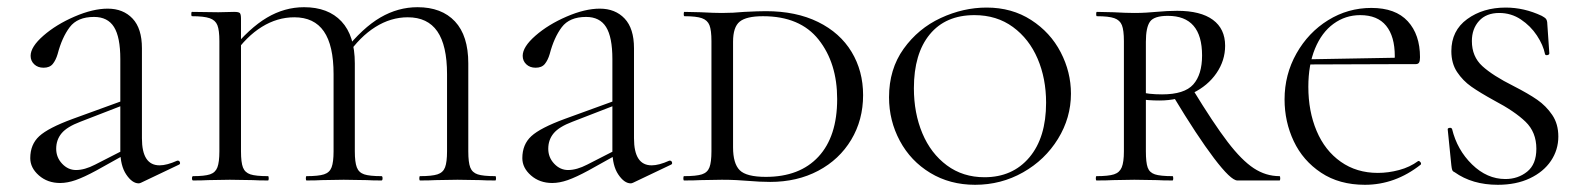

<svg xmlns="http://www.w3.org/2000/svg" viewBox="-20 -501 4381 533"><path d="M365 8Q347 8 330.5 -16.5Q314 -41 314 -83V-337Q314 -398 296.5 -426Q279 -454 241 -454Q195 -454 173.5 -425.5Q152 -397 140 -351Q135 -334 126.5 -323.5Q118 -313 101 -313Q85 -313 75 -322.5Q65 -332 65 -346Q65 -371 100.5 -402Q136 -433 187 -455Q238 -477 279 -477Q322 -477 348 -449.5Q374 -422 374 -367V-117Q374 -42 423 -42Q443 -42 472 -55H474Q478 -55 479.5 -50.5Q481 -46 477 -44L372 6Q368 8 365 8ZM64 -62Q64 -100 89 -123Q114 -146 182 -171L325 -223L327 -211L203 -163Q166 -149 151 -131Q136 -113 136 -88Q136 -64 152.5 -46.5Q169 -29 191 -29Q215 -29 244 -44L334 -90L336 -77L248 -28Q213 -9 190 -1Q167 7 147 7Q112 7 88 -14Q64 -35 64 -62Z M1146 -12Q1179 -12 1194.5 -17Q1210 -22 1215.5 -36.5Q1221 -51 1221 -81V-295Q1221 -375 1194 -414Q1167 -453 1112 -453Q1065 -453 1022 -426Q979 -399 944 -348L936 -360Q987 -424 1036 -452.5Q1085 -481 1139 -481Q1206 -481 1243 -441.5Q1280 -402 1280 -325V-81Q1280 -50 1285.5 -36Q1291 -22 1306 -17Q1321 -12 1355 -12Q1357 -12 1357 -6Q1357 0 1355 0Q1328 0 1313 -1L1250 -2L1189 -1Q1173 0 1146 0Q1144 0 1144 -6Q1144 -12 1146 -12ZM831 -12Q864 -12 879.5 -17Q895 -22 900.5 -36.5Q906 -51 906 -81V-295Q906 -375 879 -414Q852 -453 797 -453Q750 -453 707 -426.5Q664 -400 628 -348L621 -360Q672 -423 721 -452Q770 -481 824 -481Q891 -481 928 -441.5Q965 -402 965 -325V-81Q965 -51 970.5 -36.5Q976 -22 991 -17Q1006 -12 1039 -12Q1042 -12 1042 -6Q1042 0 1039 0Q1013 0 998 -1L934 -2L873 -1Q858 0 831 0Q829 0 829 -6Q829 -12 831 -12ZM516 -12Q548 -12 563 -17Q578 -22 583.5 -36.5Q589 -51 589 -81V-387Q589 -417 583.5 -431Q578 -445 562 -450.5Q546 -456 513 -456Q511 -456 511 -462Q511 -468 513 -468L586 -467L630 -468Q643 -468 646 -464.5Q649 -461 649 -449V-81Q649 -50 654.5 -36Q660 -22 675 -17Q690 -12 724 -12Q726 -12 726 -6Q726 0 724 0Q697 0 682 -1L618 -2L558 -1Q542 0 516 0Q513 0 513 -6Q513 -12 516 -12Z M1731 8Q1713 8 1696.5 -16.5Q1680 -41 1680 -83V-337Q1680 -398 1662.5 -426Q1645 -454 1607 -454Q1561 -454 1539.5 -425.5Q1518 -397 1506 -351Q1501 -334 1492.5 -323.5Q1484 -313 1467 -313Q1451 -313 1441 -322.5Q1431 -332 1431 -346Q1431 -371 1466.5 -402Q1502 -433 1553 -455Q1604 -477 1645 -477Q1688 -477 1714 -449.5Q1740 -422 1740 -367V-117Q1740 -42 1789 -42Q1809 -42 1838 -55H1840Q1844 -55 1845.5 -50.5Q1847 -46 1843 -44L1738 6Q1734 8 1731 8ZM1430 -62Q1430 -100 1455 -123Q1480 -146 1548 -171L1691 -223L1693 -211L1569 -163Q1532 -149 1517 -131Q1502 -113 1502 -88Q1502 -64 1518.5 -46.5Q1535 -29 1557 -29Q1581 -29 1610 -44L1700 -90L1702 -77L1614 -28Q1579 -9 1556 -1Q1533 7 1513 7Q1478 7 1454 -14Q1430 -35 1430 -62Z M2055 1Q2043 0 2025 -1Q2007 -2 1984 -2L1925 -1Q1908 0 1879 0Q1877 0 1877 -6Q1877 -12 1879 -12Q1913 -12 1928.5 -17Q1944 -22 1949.5 -36.5Q1955 -51 1955 -81V-387Q1955 -417 1949.5 -431Q1944 -445 1928.5 -450.5Q1913 -456 1880 -456Q1878 -456 1878 -462Q1878 -468 1880 -468L1925 -467Q1963 -465 1984 -465Q2015 -465 2046 -468Q2086 -470 2106 -470Q2190 -470 2251 -440Q2312 -410 2344 -357Q2376 -304 2376 -237Q2376 -168 2343 -113Q2310 -58 2251.5 -27Q2193 4 2118 4Q2090 4 2055 1ZM2304 -226Q2304 -326 2252.5 -391Q2201 -456 2098 -456Q2052 -456 2033.5 -441Q2015 -426 2015 -385V-92Q2015 -47 2033.5 -28.5Q2052 -10 2106 -10Q2200 -10 2252 -66Q2304 -122 2304 -226Z M2448 -231Q2448 -309 2488.5 -365.5Q2529 -422 2591.5 -451Q2654 -480 2719 -480Q2789 -480 2842.5 -445.5Q2896 -411 2924.5 -356Q2953 -301 2953 -241Q2953 -174 2917 -115.5Q2881 -57 2820 -22.5Q2759 12 2687 12Q2617 12 2562.5 -21Q2508 -54 2478 -110Q2448 -166 2448 -231ZM2884 -216Q2884 -283 2860.5 -338Q2837 -393 2792 -426Q2747 -459 2685 -459Q2605 -459 2561 -405.5Q2517 -352 2517 -256Q2517 -187 2540.5 -131Q2564 -75 2608.5 -42Q2653 -9 2713 -9Q2791 -9 2837.5 -64Q2884 -119 2884 -216Z M3235 0Q3207 0 3192 -1L3129 -2L3070 -1Q3053 0 3024 0Q3022 0 3022 -6Q3022 -12 3024 -12Q3057 -12 3072.5 -17Q3088 -22 3094 -36.5Q3100 -51 3100 -81V-387Q3100 -417 3094.5 -431Q3089 -445 3073.5 -450.5Q3058 -456 3025 -456Q3023 -456 3023 -462Q3023 -468 3025 -468L3071 -467Q3107 -465 3129 -465Q3147 -465 3162.5 -466Q3178 -467 3189 -468Q3221 -471 3248 -471Q3313 -471 3347 -446Q3381 -421 3381 -374Q3381 -333 3357 -298Q3333 -263 3291 -242.5Q3249 -222 3199 -222Q3167 -222 3144 -226L3143 -246Q3168 -239 3206 -239Q3268 -239 3292.5 -266.5Q3317 -294 3317 -347Q3317 -457 3222 -457Q3184 -457 3172.5 -441Q3161 -425 3161 -385V-81Q3161 -50 3166 -36Q3171 -22 3186 -17Q3201 -12 3235 -12Q3237 -12 3237 -6Q3237 0 3235 0ZM3532 0H3415Q3397 0 3350 -62Q3303 -124 3238 -232L3291 -253Q3349 -158 3388 -107Q3427 -56 3460.5 -34Q3494 -12 3532 -12Q3534 -12 3534 -6Q3534 0 3532 0Z M3546 -225Q3546 -294 3579 -352.5Q3612 -411 3667 -445Q3722 -479 3787 -479Q3854 -479 3888 -442Q3922 -405 3922 -342Q3922 -332 3919.5 -327.5Q3917 -323 3910 -323H3851Q3852 -331 3852 -345Q3852 -400 3828 -429.5Q3804 -459 3756 -459Q3715 -459 3682 -435Q3649 -411 3630.5 -366Q3612 -321 3612 -260Q3612 -192 3635 -137.5Q3658 -83 3702 -52Q3746 -21 3805 -21Q3834 -21 3864 -29Q3894 -37 3917 -54H3918Q3921 -54 3923.5 -50.5Q3926 -47 3924 -44Q3853 12 3769 12Q3698 12 3647.5 -21.5Q3597 -55 3571.5 -109Q3546 -163 3546 -225ZM3591 -336 3870 -341V-323L3592 -322Z M4182 -262Q4223 -241 4247.5 -224Q4272 -207 4289 -182Q4306 -157 4306 -122Q4306 -85 4285.5 -54.5Q4265 -24 4227 -6Q4189 12 4138 12Q4067 12 4018 -23Q4013 -25 4011.5 -29Q4010 -33 4009 -42L3999 -141Q3998 -145 4003.5 -146Q4009 -147 4011 -143Q4025 -85 4066.5 -44.5Q4108 -4 4159 -4Q4194 -4 4219.5 -24.5Q4245 -45 4245 -88Q4245 -134 4215 -163Q4185 -192 4128 -222Q4088 -244 4064.5 -260.5Q4041 -277 4025 -301Q4009 -325 4009 -359Q4009 -416 4053 -448Q4097 -480 4160 -480Q4211 -480 4260 -457Q4269 -452 4271.5 -449Q4274 -446 4275 -440L4281 -353Q4281 -349 4275.5 -348Q4270 -347 4269 -351Q4264 -376 4246.5 -402.5Q4229 -429 4202 -447Q4175 -465 4142 -465Q4106 -465 4086 -443Q4066 -421 4066 -387Q4066 -344 4095 -317.5Q4124 -291 4182 -262Z"/></svg>

Font: Cormorant Unicase
Style: Regular
Weight: 400
Designer: Christian Thalmann (Catharsis Fonts)
Foundry: Catharsis Fonts
Version: Version 4.000